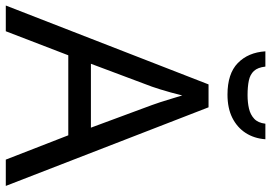

<svg xmlns="http://www.w3.org/2000/svg" viewBox="-160 -798 958 679"><g transform="rotate(90 319.5 -459.0)"><path d="M545 0 459 -221H176L91 0H0L279 -717H360L638 0ZM352 -517Q349 -525 342 -546Q335 -567 328.5 -589.5Q322 -612 318 -624Q313 -604 307.5 -583.5Q302 -563 296.5 -546Q291 -529 287 -517L206 -301H432ZM473 -918Q470 -878 450.5 -848Q431 -818 397 -801Q363 -784 315 -784Q241 -784 203.5 -820.5Q166 -857 162 -918H216Q219 -891 231.5 -877.5Q244 -864 265.5 -859.5Q287 -855 317 -855Q343 -855 364.5 -860Q386 -865 400.5 -878.5Q415 -892 418 -918Z"/></g></svg>

Font: Noto Sans Gujarati
Style: Regular
Weight: 400
Designer: Jelle Bosma - Monotype Design Team, Universal Thirst
Foundry: Monotype Imaging Inc.
Version: Version 2.102